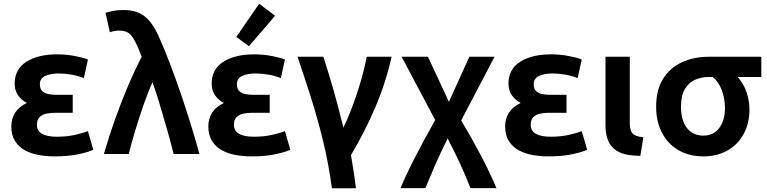

<svg xmlns="http://www.w3.org/2000/svg" viewBox="-20 -830 4136 1035"><path d="M273 13Q232 13 191 6Q150 -1 116 -19Q82 -37 61.5 -69Q41 -101 41 -149Q41 -190 61.5 -222.5Q82 -255 125 -275Q94 -291 76.5 -317.5Q59 -344 59 -379Q59 -457 122 -497Q185 -537 288 -537Q339 -537 386.5 -527.5Q434 -518 454 -509L432 -409Q403 -421 366.5 -427.5Q330 -434 295 -434Q254 -434 224.5 -421Q195 -408 195 -376Q195 -350 209 -338Q223 -326 242.5 -322.5Q262 -319 279 -319H372V-222H276Q253 -222 230.5 -217.5Q208 -213 193.5 -199Q179 -185 179 -157Q179 -93 287 -93Q343 -93 389 -104Q435 -115 454 -123L483 -23Q462 -12 407 0.5Q352 13 273 13Z M540 0Q567 -94 600.5 -188Q634 -282 670.5 -367.5Q707 -453 744 -524Q740 -533 736.5 -542Q733 -551 730 -559Q708 -614 687 -639.5Q666 -665 623 -665Q596 -665 572 -656L549 -761Q565 -766 589 -771Q613 -776 645 -776Q715 -776 757.5 -743.5Q800 -711 833 -640Q868 -562 901 -474.5Q934 -387 963 -300.5Q992 -214 1015.5 -136.5Q1039 -59 1055 0H916Q902 -56 882.5 -125.5Q863 -195 842 -264.5Q821 -334 802 -387Q777 -332 753 -262Q729 -192 708 -123Q687 -54 674 0Z M1335 13Q1294 13 1253 6Q1212 -1 1178 -19Q1144 -37 1123.5 -69Q1103 -101 1103 -149Q1103 -190 1123.5 -222.5Q1144 -255 1187 -275Q1156 -291 1138.5 -317.5Q1121 -344 1121 -379Q1121 -457 1184 -497Q1247 -537 1350 -537Q1401 -537 1448.5 -527.5Q1496 -518 1516 -509L1494 -409Q1465 -421 1428.5 -427.5Q1392 -434 1357 -434Q1316 -434 1286.5 -421Q1257 -408 1257 -376Q1257 -350 1271 -338Q1285 -326 1304.5 -322.5Q1324 -319 1341 -319H1434V-222H1338Q1315 -222 1292.5 -217.5Q1270 -213 1255.5 -199Q1241 -185 1241 -157Q1241 -93 1349 -93Q1405 -93 1451 -104Q1497 -115 1516 -123L1545 -23Q1524 -12 1469 0.5Q1414 13 1335 13ZM1322 -581 1254 -631 1377 -810 1463 -745Z M1769 185Q1752 54 1721.5 -70.5Q1691 -195 1654.5 -309.5Q1618 -424 1584 -524H1723Q1734 -490 1748.5 -443.5Q1763 -397 1778 -344.5Q1793 -292 1806.5 -239.5Q1820 -187 1831 -142Q1849 -178 1868 -226Q1887 -274 1904.5 -327Q1922 -380 1935.5 -431Q1949 -482 1957 -524H2091Q2059 -382 2002.5 -250Q1946 -118 1872 6Q1881 57 1887.5 102Q1894 147 1899 185Z M2139 184Q2170 110 2217.5 17.5Q2265 -75 2326 -183L2145 -524H2287L2400 -281L2510 -524H2646L2466 -181Q2529 -75 2574 11Q2619 97 2656 184H2516Q2495 129 2464 61Q2433 -7 2393 -84Q2353 -3 2324.5 62.5Q2296 128 2273 184Z M2935 13Q2894 13 2853 6Q2812 -1 2778 -19Q2744 -37 2723.5 -69Q2703 -101 2703 -149Q2703 -190 2723.5 -222.5Q2744 -255 2787 -275Q2756 -291 2738.5 -317.5Q2721 -344 2721 -379Q2721 -457 2784 -497Q2847 -537 2950 -537Q3001 -537 3048.5 -527.5Q3096 -518 3116 -509L3094 -409Q3065 -421 3028.5 -427.5Q2992 -434 2957 -434Q2916 -434 2886.5 -421Q2857 -408 2857 -376Q2857 -350 2871 -338Q2885 -326 2904.5 -322.5Q2924 -319 2941 -319H3034V-222H2938Q2915 -222 2892.5 -217.5Q2870 -213 2855.5 -199Q2841 -185 2841 -157Q2841 -93 2949 -93Q3005 -93 3051 -104Q3097 -115 3116 -123L3145 -23Q3124 -12 3069 0.5Q3014 13 2935 13Z M3432 10Q3360 10 3319 -9.5Q3278 -29 3261 -65.5Q3244 -102 3244 -153V-524H3375V-166Q3375 -128 3389.5 -111Q3404 -94 3448 -90Z M3771 13Q3696 13 3639 -19.5Q3582 -52 3549.5 -112.5Q3517 -173 3517 -255Q3517 -345 3554 -404.5Q3591 -464 3655 -494Q3719 -524 3801 -524H4084V-415H3956Q3988 -381 4004 -334Q4020 -287 4020 -240Q4020 -165 3989 -108Q3958 -51 3902 -19Q3846 13 3771 13ZM3771 -99Q3827 -99 3857.5 -140.5Q3888 -182 3888 -247Q3888 -299 3871 -344Q3854 -389 3822 -415H3800Q3762 -415 3728 -400.5Q3694 -386 3672.5 -351Q3651 -316 3651 -255Q3651 -181 3683 -140Q3715 -99 3771 -99Z"/></svg>

Font: Ubuntu Sans
Style: Bold
Weight: 700
Designer: Dalton Maag Ltd
Foundry: Dalton Maag Ltd
Version: Version 1.006; ttfautohint (v1.8.4.7-5d5b)